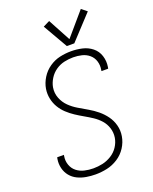

<svg xmlns="http://www.w3.org/2000/svg" viewBox="-174 -1058 925 1161"><g transform="rotate(-20 288.0 -477.5)"><path d="M236 8Q273 8 310 0Q347 -8 380.5 -29.5Q414 -51 435.5 -84.5Q457 -118 463 -155Q469 -191 460 -225Q451 -259 431 -286.5Q411 -314 385 -335.5Q359 -357 329.5 -374Q300 -391 270.5 -408.5Q241 -426 217 -449.5Q193 -473 180 -506Q167 -539 173 -575Q178 -603 194.5 -629.5Q211 -656 236.5 -673.5Q262 -691 291 -697.5Q320 -704 349 -704Q377 -704 404 -697.5Q431 -691 451.5 -673.5Q472 -656 480 -629.5Q488 -603 483 -575Q482 -571 482 -567H525Q526 -572 527 -577Q533 -614 522 -648.5Q511 -683 483.5 -705Q456 -727 421 -735Q386 -743 349 -743Q313 -743 277 -735Q241 -727 209 -705Q177 -683 156.5 -650Q136 -617 130 -581Q125 -549 131.5 -518Q138 -487 153.5 -461Q169 -435 191 -414.5Q213 -394 238 -377.5Q263 -361 289.5 -346Q316 -331 341 -314.5Q366 -298 386 -275.5Q406 -253 415.5 -223Q425 -193 420 -161Q415 -131 397.5 -104.5Q380 -78 352.5 -61Q325 -44 295.5 -37.5Q266 -31 236 -31Q207 -31 179 -37.5Q151 -44 129.5 -61Q108 -78 98.5 -105Q89 -132 94 -161Q95 -165 95 -169H52Q51 -164 50 -159Q45 -129 52 -100Q59 -71 77 -49Q95 -27 121 -14.5Q147 -2 176.5 3Q206 8 236 8ZM337 -781H385L528 -935L493 -963L366 -815L288 -960L246 -939Z"/></g></svg>

Font: Iosevka Sparkle XLtObl
Style: Regular
Weight: 200
Italic angle: -9°
Designer: Belleve Invis
Foundry: Belleve Invis
Version: Version 4.5.0; ttfautohint (v1.8.3)